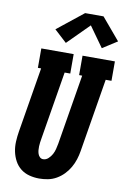

<svg xmlns="http://www.w3.org/2000/svg" viewBox="-105 -1041 730 1110"><g transform="rotate(10 260.0 -486.0)"><path d="M206 8Q176 8 147.5 0.5Q119 -7 97 -24.5Q75 -42 61.5 -67Q48 -92 42 -120.5Q36 -149 37.5 -179.5Q39 -210 44 -240L107 -621H88V-735H278V-621H245L179 -221Q177 -210 175.5 -198.5Q174 -187 173.5 -175.5Q173 -164 174 -153Q175 -142 178.5 -131.5Q182 -121 190 -113.5Q198 -106 209 -106Q226 -106 239.5 -118.5Q253 -131 261 -146Q269 -161 273 -177Q277 -193 280 -209L348 -621H330V-735H520V-621H486L415 -190Q411 -165 403 -140Q395 -115 381.5 -91.5Q368 -68 349 -48.5Q330 -29 306.5 -15.5Q283 -2 257 3Q231 8 206 8ZM222 -791 149 -858 302 -980H410L518 -852L432 -797L347 -916Z"/></g></svg>

Font: Iosevka Slab Heavy Oblique
Style: Regular
Weight: 900
Italic angle: -9°
Monospace: yes
Designer: Belleve Invis
Foundry: Belleve Invis
Version: Version 11.1.1; ttfautohint (v1.8.3)